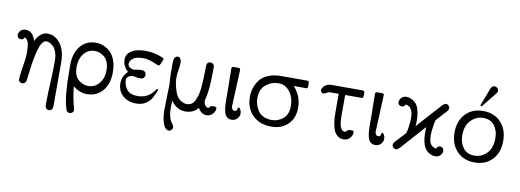

<svg xmlns="http://www.w3.org/2000/svg" viewBox="-67 -1110 4666 1724"><g transform="rotate(10 2265.5 -247.5)"><path d="M29.8 -411.1Q29.8 -433.1 47.4 -451.2Q64.9 -469.2 92.8 -469.2Q158.7 -469.2 184.1 -382.8Q227.1 -468.8 292 -469.2Q356 -469.2 402.6 -415Q449.2 -360.8 456.1 -266.1Q457 -250 457 -217.8V161.1Q457 205.1 421.9 205.1Q387.7 205.1 387.2 164.1V146Q387.2 86.9 393.1 -35.2Q398.9 -157.2 398.9 -222.2V-235.8Q398.9 -283.7 386.5 -318.8Q374 -354 355 -370.1Q335.9 -386.2 321.5 -392.6Q307.1 -398.9 295.9 -398.9Q253.9 -398.9 229 -311.5Q204.1 -224.1 192.6 -121.6Q181.2 -19 176.8 -11.2Q167 9.8 144 9.8Q132.8 9.8 121.8 2.4Q110.8 -4.9 110.8 -22Q110.8 -48.8 125 -139.4Q139.2 -230 139.2 -250Q139.2 -328.1 129.6 -359.1Q120.1 -390.1 96.2 -399.9Q86.4 -377 64 -377Q49.8 -377 39.8 -386Q29.8 -395 29.8 -411.1Z M541 -171.9Q541 -171.9 541 -229Q541 -335 594 -399.4Q647 -463.9 734.9 -463.9Q770 -463.9 803 -450.9Q835.9 -438 865 -411.4Q894 -384.8 911.6 -337.4Q929.2 -290 929.2 -228Q929.2 -118.2 874 -56.6Q818.8 4.9 734.9 4.9Q663.1 4.9 606 -44.9Q610.8 10.3 620.4 58.6Q629.9 106.9 637.5 133.1Q645 159.2 645 166Q645 180.2 634.5 189.7Q624 199.2 609.9 199.2Q583 199.2 574.2 165Q541 54.2 541 -171.9ZM600.1 -221.2Q600.1 -139.2 642.1 -104Q684.1 -68.8 731 -68.8Q792 -68.8 831.1 -116Q870.1 -163.1 870.1 -235.8Q870.1 -279.8 856.4 -312Q842.8 -344.2 820.8 -359.6Q798.8 -375 778.8 -382.1Q758.8 -389.2 738.8 -389.2Q676.8 -389.2 638.4 -341.1Q600.1 -293 600.1 -221.2Z M1012.7 -145Q1012.7 -206.1 1062.5 -255.9Q1012.7 -299.8 1012.7 -362.8Q1012.7 -410.6 1058.6 -439.9Q1104.5 -469.2 1184.6 -469.2Q1269.5 -469.2 1344.7 -436Q1356.9 -430.2 1356.4 -423.8Q1356.4 -418.9 1351.1 -406Q1345.7 -393.1 1340.8 -381.8L1335.4 -371.1Q1329.6 -359.9 1321.8 -359.9Q1320.8 -359.9 1269.3 -380.4Q1217.8 -400.9 1179.7 -400.9Q1111.8 -400.9 1083.7 -377.9Q1055.7 -355 1055.7 -326.2Q1055.7 -306.2 1076.2 -295.2Q1096.7 -284.2 1111.8 -284.2Q1116.7 -284.2 1136.7 -288.6Q1156.7 -293 1178.7 -293Q1204.6 -293 1213.6 -280.5Q1222.7 -268.1 1222.7 -255.1Q1222.7 -242.2 1213.1 -230Q1203.6 -217.8 1180.7 -217.8Q1158.7 -217.8 1138.7 -222.4Q1118.7 -227.1 1112.8 -227.1Q1105 -227.1 1093.3 -224.1Q1081.5 -221.2 1068.6 -210.2Q1055.7 -199.2 1055.7 -183.1Q1055.7 -135.3 1084.7 -96.2Q1113.8 -57.1 1183.6 -57.1Q1280.8 -57.1 1335.4 -137.2Q1344.2 -150.4 1351.6 -149.9Q1356.4 -149.9 1356.4 -143.1Q1356.4 -137.2 1342.5 -106.7Q1328.6 -76.2 1322.8 -65.9Q1274.9 11.2 1183.6 11.2Q1107.4 11.2 1060.1 -32Q1012.7 -75.2 1012.7 -145Z M1443.4 21Q1443.4 -29.8 1446.3 -108.9Q1449.2 -188 1449.2 -205.1Q1449.2 -210 1446.3 -247.6Q1443.4 -285.2 1443.4 -340.8V-405.8Q1443.4 -467.8 1479.5 -467.8Q1492.7 -467.8 1502.9 -455.8Q1513.2 -443.8 1513.2 -416Q1513.2 -392.1 1506.3 -349.1Q1499.5 -306.2 1499.5 -283.2Q1499.5 -240.2 1512.5 -191.2Q1525.4 -142.1 1540.5 -118.2Q1555.7 -93.3 1580.6 -78.1Q1605.5 -63 1632.3 -63Q1656.2 -63 1674.8 -74.5Q1693.4 -85.9 1704.8 -111.1Q1716.3 -136.2 1723.9 -162.6Q1731.4 -189 1735.4 -231Q1739.3 -272.9 1740.7 -305.9Q1742.2 -338.9 1743.2 -389.2V-423.8Q1743.2 -467.8 1778.3 -467.8Q1803.2 -467.8 1811.5 -444.8Q1813.5 -439.9 1813.5 -418.9V-381.8Q1812.5 -287.6 1805.9 -230.2Q1799.3 -172.9 1793.2 -150.9Q1787.1 -128.9 1787.1 -121.1Q1787.1 -95.2 1799.3 -79.1Q1811.5 -63 1825.2 -63Q1830.1 -63 1834.5 -65.9Q1838.4 -67.9 1841.3 -73.5Q1844.2 -79.1 1849.4 -82Q1854.5 -85 1864.3 -85H1878.4Q1901.4 -85 1901.4 -68.8Q1901.4 -43.9 1879.4 -19.5Q1857.4 4.9 1824.2 4.9Q1774.4 4.9 1746.6 -47.9Q1745.6 -46.9 1740.5 -41.5Q1735.4 -36.1 1732.9 -34.2Q1730.5 -32.2 1724.4 -26.6Q1718.3 -21 1713.9 -18.6Q1709.5 -16.1 1701.9 -11.5Q1694.3 -6.8 1687.3 -4.9Q1680.2 -2.9 1671.1 0Q1662.1 2.9 1651.6 3.9Q1641.1 4.9 1630.4 4.9Q1552.2 4.9 1499.5 -69.8Q1499.5 -60.1 1498 -38.6Q1496.6 -17.1 1496.6 -5.9Q1496.6 38.1 1504.4 70.1Q1512.2 102.1 1522.2 116Q1532.2 129.9 1540.3 142.3Q1548.3 154.8 1548.3 165Q1548.3 178.2 1537.4 189.2Q1526.4 200.2 1513.2 200.2Q1497.1 200.2 1482.2 184.1Q1467.3 168 1455.3 125.5Q1443.4 83 1443.4 21Z M1971.2 -442.9Q1971.2 -455.1 1975.1 -459.5Q1979 -463.9 1991.2 -463.9H2029.8Q2043.9 -463.9 2047.4 -460Q2050.8 -456.1 2050.8 -443.8L2037.1 -132.8Q2037.1 -129.9 2036.6 -125Q2036.1 -120.1 2036.1 -117.2Q2036.1 -101.1 2042 -91.6Q2047.9 -82 2054 -79.6Q2060.1 -77.1 2064.9 -77.1Q2083 -77.1 2087.9 -94.2Q2088.9 -97.2 2089.4 -103.5Q2089.8 -109.9 2092 -111.3Q2094.2 -112.8 2099.1 -112.8Q2106 -112.8 2114.5 -96.9Q2123 -81.1 2123 -64Q2123 -36.1 2103 -15.1Q2083 5.9 2053.2 5.9Q2027.3 5.9 2010.3 -8.1Q1993.2 -22 1985.6 -50.5Q1978 -79.1 1976.1 -105Q1974.1 -130.9 1974.1 -171.9V-232.9Q1971.2 -382.8 1971.2 -442.9Z M2179.2 -227.1Q2179.2 -267.1 2190.7 -304.4Q2202.1 -341.8 2227.8 -377.9Q2253.4 -414.1 2304.2 -436Q2355 -458 2425.3 -458H2657.2Q2671.4 -458 2674.8 -453.1Q2678.2 -448.2 2678.2 -432.1V-413.1Q2678.2 -397 2674.3 -392.6Q2670.4 -388.2 2658.2 -388.2L2657.2 -389.2Q2614.3 -390.1 2550.3 -390.1Q2623.5 -309.1 2623 -202.1Q2623 -109.4 2565.7 -52.2Q2508.3 4.9 2413.1 4.9Q2308.1 4.9 2243.7 -58.6Q2179.2 -122.1 2179.2 -227.1ZM2247.1 -227.1Q2247.1 -200.2 2254.6 -172.6Q2262.2 -145 2278.8 -116.9Q2295.4 -88.9 2328.9 -71.5Q2362.3 -54.2 2407.2 -54.2Q2465.3 -54.2 2510.7 -92Q2556.2 -129.9 2556.2 -207Q2556.2 -283.2 2516.1 -336.7Q2476.1 -390.1 2414.1 -390.1Q2348.1 -390.1 2297.6 -348.6Q2247.1 -307.1 2247.1 -227.1Z M2796.9 -397.9Q2796.9 -400.9 2799.6 -407Q2802.2 -413.1 2808.1 -422.1Q2814 -431.2 2823.5 -439Q2833 -446.8 2849.1 -452.4Q2865.2 -458 2884.3 -458H3161.1Q3175.3 -458 3179.7 -454.1Q3184.1 -450.2 3184.1 -436V-420.9Q3184.1 -398.9 3180.7 -394.5Q3177.2 -390.1 3161.1 -390.1H3019V-198.2Q3019 -65.4 3071.3 -64.9Q3082.5 -64.9 3090.8 -76.4Q3099.1 -87.9 3121.1 -87.9H3122.1Q3141.1 -87.9 3146.5 -85Q3151.9 -82 3151.9 -69.8Q3151.9 -43.9 3130.4 -19.5Q3108.9 4.9 3072.3 4.9Q3041.5 4.9 3019.3 -12.5Q2997.1 -29.8 2986.1 -54Q2975.1 -78.1 2968.5 -115Q2961.9 -151.9 2960.9 -178Q2960 -204.1 2960 -238.8V-390.1H2883.3Q2866.2 -390.1 2849.6 -379.6Q2833 -369.1 2826.2 -369.1Q2814 -369.1 2805.4 -377.9Q2796.9 -386.7 2796.9 -397.9Z M3280.8 -442.9Q3280.8 -455.1 3284.7 -459.5Q3288.6 -463.9 3300.8 -463.9H3339.4Q3353.5 -463.9 3356.9 -460Q3360.4 -456.1 3360.4 -443.8L3346.7 -132.8Q3346.7 -129.9 3346.2 -125Q3345.7 -120.1 3345.7 -117.2Q3345.7 -101.1 3351.6 -91.6Q3357.4 -82 3363.5 -79.6Q3369.6 -77.1 3374.5 -77.1Q3392.6 -77.1 3397.5 -94.2Q3398.4 -97.2 3398.9 -103.5Q3399.4 -109.9 3401.6 -111.3Q3403.8 -112.8 3408.7 -112.8Q3415.5 -112.8 3424.1 -96.9Q3432.6 -81.1 3432.6 -64Q3432.6 -36.1 3412.6 -15.1Q3392.6 5.9 3362.8 5.9Q3336.9 5.9 3319.8 -8.1Q3302.7 -22 3295.2 -50.5Q3287.6 -79.1 3285.6 -105Q3283.7 -130.9 3283.7 -171.9V-232.9Q3280.8 -382.8 3280.8 -442.9Z M3502.4 -411.1Q3502.4 -433.1 3519.5 -451.2Q3536.6 -469.2 3565.4 -469.2Q3587.4 -469.2 3607.4 -460.7Q3627.4 -452.1 3647.9 -432.6Q3668.5 -413.1 3680.4 -372.1Q3692.4 -331.1 3692.4 -273.9Q3692.4 -265.1 3690.4 -225.1L3886.7 -442.9Q3910.6 -468.8 3924.6 -469Q3938.5 -469.2 3949 -458.7Q3959.5 -448.2 3959.5 -434.1Q3959.5 -420.9 3949.5 -408.9Q3939.5 -397 3872.6 -325.2Q3859.4 -311 3856 -302Q3852.5 -293 3845.7 -247.1Q3838.9 -205.1 3838.4 -169.9Q3838.4 -136.7 3844.5 -113.8Q3850.6 -90.8 3862.1 -79.8Q3873.5 -68.8 3883.1 -64.5Q3892.6 -60.1 3906.7 -58.1Q3916.5 -83 3939.5 -83Q3953.6 -83 3963.6 -73.5Q3973.6 -64 3973.6 -47.9Q3973.6 -25.9 3956.5 -7.3Q3939.5 11.2 3911.6 11.2Q3889.6 11.2 3869.6 3.2Q3849.6 -4.9 3829.1 -24.4Q3808.6 -43.9 3796.6 -85Q3784.7 -126 3784.7 -185.1Q3784.7 -201.2 3785.2 -213.1Q3785.6 -225.1 3785.6 -232.9L3590.8 -15.1Q3566.9 10.7 3552.7 11Q3538.6 11.2 3527.6 0.7Q3516.6 -9.8 3516.6 -23.9Q3516.6 -35.2 3526.1 -47.6Q3535.6 -60.1 3572.8 -99.1Q3592.8 -120.1 3604.5 -132.8Q3605.5 -133.8 3608.6 -137Q3611.8 -140.1 3612.3 -141.1Q3612.8 -142.1 3615.2 -144.5Q3617.7 -147 3618.2 -148.4Q3618.7 -149.9 3620.1 -153.6Q3621.6 -157.2 3622.1 -160.2Q3622.6 -163.1 3624 -168Q3625.5 -172.9 3626.5 -179Q3627.4 -185.1 3628.4 -192.6Q3629.4 -200.2 3631.3 -210Q3637.2 -246.1 3637.7 -287.1Q3637.7 -392.1 3569.8 -400.9L3567.4 -396Q3564.5 -392.1 3561.5 -387.9Q3558.6 -383.8 3551.5 -380.4Q3544.4 -377 3536.6 -377Q3522.5 -377 3512.5 -386Q3502.4 -395 3502.4 -411.1Z M4044.4 -229Q4044.4 -335.9 4105.5 -399.9Q4166.5 -463.9 4266.4 -463.9Q4366.2 -463.9 4427.2 -399.4Q4488.3 -335 4488.3 -229Q4488.3 -122.1 4427.2 -58.6Q4366.2 4.9 4266.6 4.9Q4167.5 4.9 4106 -59.1Q4044.4 -123 4044.4 -229ZM4117.2 -216.8Q4117.2 -148.9 4152.8 -102.1Q4188.5 -55.2 4255.4 -55.2Q4318.4 -55.2 4366.5 -102.5Q4414.6 -149.9 4414.6 -242.2Q4414.6 -311 4379.4 -356.9Q4344.2 -402.8 4277.3 -402.8Q4212.4 -402.8 4164.8 -353.8Q4117.2 -304.7 4117.2 -216.8ZM4230.5 -508.8Q4234.4 -520 4287.6 -658.2Q4287.6 -658.2 4289.6 -664.1Q4291.5 -669.9 4292.5 -671.4Q4293.5 -672.9 4295.9 -678Q4298.3 -683.1 4299.8 -685.1Q4301.3 -687 4304.4 -690.4Q4307.6 -693.8 4310.5 -695.3Q4313.5 -696.8 4317.4 -698.5Q4321.3 -700.2 4326.7 -700.2Q4340.8 -700.2 4352.5 -690.2Q4364.3 -680.2 4364.3 -665V-664.1Q4364.3 -654.3 4356 -642.6Q4347.7 -630.9 4284.7 -553.2Q4259.8 -521 4243.7 -502Z"/></g></svg>

Font: CMU Concrete
Style: Roman
Weight: 500
Version: Version 0.7.0